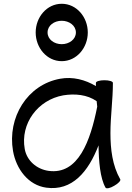

<svg xmlns="http://www.w3.org/2000/svg" viewBox="-20 -972 698 1017"><path d="M445 -800C445 -881 386 -952 307 -952C228 -952 169 -881 169 -800C169 -719 228 -648 307 -648C386 -648 445 -719 445 -800ZM232 -800C232 -837 267 -862 307 -862C346 -862 382 -837 382 -800C382 -763 346 -738 307 -738C267 -738 232 -763 232 -800ZM617 -22C575 -96 565 -182 565 -267C565 -356 578 -444 578 -533C578 -541 558 -547 533 -547C508 -547 488 -541 488 -533C488 -528 488 -522 488 -516C431 -550 365 -567 299 -555C125 -524 18 -350 49 -172C66 -76 130 9 225 22C362 41 448 -62 502 -202C503 -118 510 -29 539 22C543 29 564 25 585 12C607 0 621 -16 617 -22ZM237 -67C174 -76 122 -121 111 -183C87 -317 180 -443 315 -467C377 -477 442 -471 492 -436C493 -426 494 -417 495 -407C459 -226 395 -45 237 -67Z"/></svg>

Font: Nupuram
Style: Regular
Weight: 400
Designer: Santhosh Thottingal (santhosh.thottingal@gmail.com)
Foundry: SMC
Version: Version 1.000